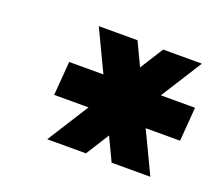

<svg xmlns="http://www.w3.org/2000/svg" viewBox="-73 -819 637 559"><g transform="rotate(20 246.0 -539.5)"><path d="M301 -648 346.4 -719.9H466.4L385.6 -592.4H491.6L483.4 -487.4H376.9L438 -359.1H318L283.9 -431L238.5 -359.1H118.5L199.8 -487.4H93.4L101.6 -592.4H207.7L146.9 -719.9H266.9Z"/></g></svg>

Font: Poland Can Into
Style: Of Regular
Weight: 500
Foundry: Cannot Into Space Fonts
Version: Version 1.01